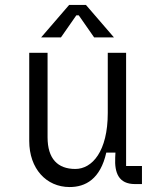

<svg xmlns="http://www.w3.org/2000/svg" viewBox="-20 -743 640 775"><path d="M261 12C325 12 385 -20 409 -127H446L445 -107C442 -45 459 0 525 0H553V-73H489V-530H415V-287C415 -132 352 -61 284 -61C213 -61 172 -102 172 -189V-530H98V-174C98 -62 167 12 261 12ZM226 -592 288 -681H298L360 -592H440L327 -723H259L146 -592Z"/></svg>

Font: Fliege Mono Light
Style: Regular
Weight: 300
Version: Version 0.020;Glyphs 3.3 (3306)